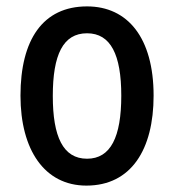

<svg xmlns="http://www.w3.org/2000/svg" viewBox="-20 -570 543 600"><path d="M460 -271C460 -452 379 -550 252 -550C114 -550 44 -446 44 -271C44 -102 119 10 250 10C390 10 460 -103 460 -271ZM145 -270C145 -399 177 -466 252 -466C326 -466 359 -399 359 -271C359 -142 326 -74 252 -74C177 -74 145 -143 145 -270Z"/></svg>

Font: Noto Sans Armenian Condensed Medium
Style: Regular
Weight: 500
Width: 3
Designer: Monotype Design Team
Foundry: Monotype Imaging Inc.
Version: Version 2.008